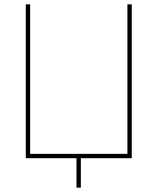

<svg xmlns="http://www.w3.org/2000/svg" viewBox="-20 -730 727 886"><path d="M333 136V0H99V-710H119V-20H568V-710H588V0H353V136Z"/></svg>

Font: Raleway-v4020 Thin
Style: Regular
Weight: 250
Designer: Matt McInerney, Pablo Impallari, Rodrigo Fuenzalida
Foundry: Matt McInerney, Pablo Impallari, Rodrigo Fuenzalida
Version: Version 4.020;PS 004.020;hotconv 1.0.88;makeotf.lib2.5.64775